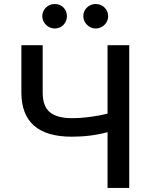

<svg xmlns="http://www.w3.org/2000/svg" viewBox="-20 -931 731 951"><path d="M191.4 -707V-473.6Q191.4 -403.8 227.5 -374.8Q263.7 -345.7 335.9 -345.7Q379.4 -345.7 426 -351.8Q472.7 -357.9 512.7 -368.2V-707H620.1V0H512.7V-276.4Q430.2 -253.9 335.9 -253.9Q85.9 -253.9 85.9 -473.6V-707ZM189.5 -850.6Q189.5 -867.2 197.8 -881.1Q206.1 -895 220.2 -903.1Q234.4 -911.1 251 -911.1Q277.3 -911.1 294.4 -893.8Q311.5 -876.5 311.5 -850.6Q311.5 -834.5 303.7 -820.6Q295.9 -806.6 282 -798.3Q268.1 -790 251 -790Q234.9 -790 220.7 -798.3Q206.5 -806.6 198 -820.8Q189.5 -835 189.5 -850.6ZM392.6 -850.6Q392.6 -867.2 400.9 -881.1Q409.2 -895 423.3 -903.1Q437.5 -911.1 454.1 -911.1Q480 -911.1 497.8 -893.6Q515.6 -876 515.6 -850.6Q515.6 -834.5 507.3 -820.6Q499 -806.6 484.9 -798.3Q470.7 -790 454.1 -790Q438 -790 423.8 -798.3Q409.7 -806.6 401.1 -820.8Q392.6 -835 392.6 -850.6Z"/></svg>

Font: Pretendard GOV Medium
Style: Regular
Weight: 500
Designer: Base glyphs from Inter by Rasmus Andersson; Hangeul glyphs from Noto Sans CJK(Source Han Sans) by Jang Soo-young and Kan
Foundry: Kil Hyung-jin
Version: Version 1.309